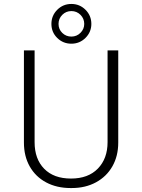

<svg xmlns="http://www.w3.org/2000/svg" viewBox="-20 -941 719 971"><path d="M155 -686V-222Q155 -137 203.5 -87.5Q252 -38 339 -38Q426 -38 475 -88.5Q524 -139 524 -222V-686H578V-220Q578 -152 548.5 -100Q519 -48 465.5 -19Q412 10 343 10H337Q267 10 213.5 -18.5Q160 -47 130.5 -99Q101 -151 101 -220V-686ZM240 -820Q240 -862 269.5 -891.5Q299 -921 341 -921Q383 -921 412.5 -891.5Q442 -862 442 -820Q442 -779 412.5 -749.5Q383 -720 341 -720Q299 -720 269.5 -749Q240 -778 240 -820ZM406 -820Q406 -847 387 -866Q368 -885 341 -885Q314 -885 295 -866Q276 -847 276 -820Q276 -793 295 -774.5Q314 -756 341 -756Q368 -756 387 -775Q406 -794 406 -820Z"/></svg>

Font: Chivo Thin
Style: Regular
Weight: 100
Designer: Hector Gatti
Foundry: Omnibus-Type
Version: Version 1.007